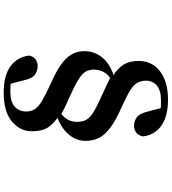

<svg xmlns="http://www.w3.org/2000/svg" viewBox="35 -841 930 1040"><g transform="rotate(90 500.0 -321.0)"><path d="M482 124Q390 124 339.5 87.5Q289 51 281 -13Q286 -38 302 -49Q318 -60 337 -60Q362 -60 383.5 -46Q405 -32 415 15L439 108L388 76Q404 83 424 85.5Q444 88 476 88Q533 88 558.5 63.5Q584 39 584 2Q584 -27 569.5 -47Q555 -67 523 -85.5Q491 -104 439 -128Q372 -157 332 -185Q292 -213 274.5 -244Q257 -275 257 -313Q257 -370 295.5 -414.5Q334 -459 412 -478L417 -486L421 -464Q385 -445 371 -419.5Q357 -394 357 -365Q357 -339 368 -320Q379 -301 409 -282Q439 -263 496 -237Q535 -220 558 -209Q581 -198 609 -181V-174Q648 -149 669.5 -117Q691 -85 691 -29Q691 35 638 79.5Q585 124 482 124ZM519 -766Q609 -766 660 -730.5Q711 -695 719 -630Q713 -604 697 -593Q681 -582 662 -582Q637 -582 616 -596.5Q595 -611 584 -657L560 -748L612 -717Q595 -724 576 -726Q557 -728 525 -728Q468 -728 442.5 -705Q417 -682 417 -648Q417 -617 431 -596Q445 -575 477 -556.5Q509 -538 560 -515Q629 -485 669 -455.5Q709 -426 726 -394Q743 -362 743 -319Q743 -263 700 -219Q657 -175 584 -157L579 -154L574 -172Q607 -192 623.5 -216Q640 -240 640 -273Q640 -299 631 -319Q622 -339 593 -358.5Q564 -378 503 -405Q467 -422 444.5 -432Q422 -442 395 -457V-465Q353 -491 331.5 -523.5Q310 -556 310 -606Q310 -680 366.5 -723Q423 -766 519 -766Z"/></g></svg>

Font: Noto Serif KR ExtraLight ExtraBold
Style: Regular
Weight: 800
Version: Version 2.003-H1;hotconv 1.1.1;makeotfexe 2.6.0